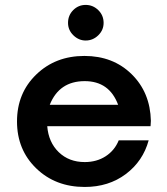

<svg xmlns="http://www.w3.org/2000/svg" viewBox="-20 -732 662 762"><path d="M320 -571.2Q292.5 -571.2 271.2 -591.9Q250 -612.5 250 -641.2Q250 -671.2 270.6 -691.9Q291.2 -712.5 320 -712.5Q348.8 -712.5 370 -691.9Q391.2 -671.2 391.2 -641.2Q391.2 -612.5 370 -591.9Q348.8 -571.2 320 -571.2ZM578.8 -252.5 577.5 -231.2H167.5Q172.5 -167.5 213.1 -128.1Q253.8 -88.8 316.2 -88.8Q363.8 -88.8 399.4 -111.9Q435 -135 451.2 -175H570Q547.5 -92.5 479.4 -41.2Q411.2 10 316.2 10Q200 10 123.8 -63.8Q47.5 -137.5 47.5 -250Q47.5 -362.5 123.8 -436.2Q200 -510 315 -510Q428.8 -510 502.5 -437.5Q576.2 -365 578.8 -252.5ZM316.2 -410Q215 -410 177.5 -316.2H448.8Q413.8 -410 316.2 -410Z"/></svg>

Font: Now Medium
Style: Regular
Weight: 500
Designer: Alfredo Marco Pradil
Foundry: Alfredo Marco Pradil
Version: Version 1.002;PS 001.002;hotconv 1.0.88;makeotf.lib2.5.64775